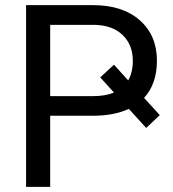

<svg xmlns="http://www.w3.org/2000/svg" viewBox="-20 -731 678 751"><path d="M176.3 -278.3V0H82V-710.9H344.2Q459.5 -710.9 526.6 -651.9Q593.8 -592.8 593.8 -493.7Q593.8 -402.8 543.5 -348.1L605 -280.8L551.8 -230.5L483.9 -305.2Q426.3 -278.3 344.2 -278.3ZM481.4 -416.5Q499.5 -448.2 499.5 -492.7Q499.5 -556.2 459.2 -594.5Q418.9 -632.8 348.1 -633.8H176.3V-355H344.2Q392.1 -355 425.8 -369.1L372.1 -428.2L425.8 -478Z"/></svg>

Font: Roboto
Style: Regular
Weight: 400
Designer: Google
Version: Version 2.134; 2016; ttfautohint (v1.6)